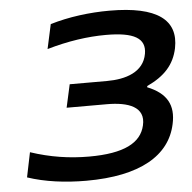

<svg xmlns="http://www.w3.org/2000/svg" viewBox="-50 -729 790 789"><g transform="rotate(-5 344.5 -335.0)"><path d="M386 -297C474 -297 544 -273 526 -197C510 -127 440 -89 295 -89C214 -89 135 -101 54 -128L33 -26C104 -2 188 9 275 9C498 9 621 -65 648 -192C665 -269 637 -320 557 -352L558 -357C631 -391 671 -435 685 -502C708 -617 627 -679 430 -679C348 -679 261 -668 185 -645L163 -544C249 -569 331 -581 407 -581C523 -581 571 -553 560 -490C547 -415 472 -392 395 -392H241L220 -297Z"/></g></svg>

Font: LT Wave Medium
Style: Italic
Weight: 500
Designer: Daniel Lyons
Version: Version 2.5 (Glyphs App)